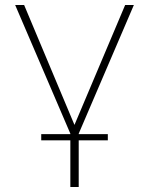

<svg xmlns="http://www.w3.org/2000/svg" viewBox="-20 -540 599 773"><path d="M263.2 212.9V24.9H146V0H263.2V-2L41 -520H77.1L279.8 -37.1L483.9 -520H519L296.9 -2V0H414.1V24.9H296.9V212.9Z"/></svg>

Font: Rawline ExtraLight
Style: Regular
Weight: 275
Designer: Matt McInerney, Pablo Impallari, Rodrigo Fuenzalida
Foundry: Matt McInerney, Pablo Impallari, Rodrigo Fuenzalida
Version: Version 4.020;PS 004.020;hotconv 1.0.88;makeotf.lib2.5.64775